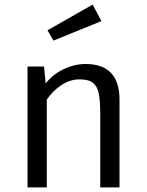

<svg xmlns="http://www.w3.org/2000/svg" viewBox="-20 -817 640 837"><path d="M100 -527H172L179 -453Q210 -493 257.5 -515.5Q305 -538 353 -538Q501 -538 501 -382V0H417V-320Q417 -379 410.5 -410Q404 -441 385 -456Q366 -471 327 -471Q284 -471 246 -445Q208 -419 184 -383V0H100ZM422 -725 213 -640 187 -685 384 -797Z"/></svg>

Font: FiraDG Mono
Style: Regular
Weight: 400
Designer: Carrois Corporate & Edenspiekermann AG
Foundry: Carrois Corporate GbR & Edenspiekermann AG
Version: Version 3.206